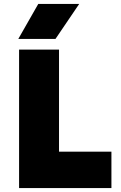

<svg xmlns="http://www.w3.org/2000/svg" viewBox="-20 -951 612 971"><path d="M76.5 0V-700H278.5V-184H543.5V0ZM72.5 -754 173.5 -931H380.5L260.5 -754Z"/></svg>

Font: Geologica Black
Style: Regular
Weight: 900
Designer: Sindre Bremnes, Frode Helland
Foundry: Monokrom Skriftforlag AS
Version: Version 1.010;gftools[0.9.28]